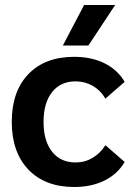

<svg xmlns="http://www.w3.org/2000/svg" viewBox="-20 -737 532 767"><path d="M27 0ZM27 -250Q27 -372 93.5 -441Q160 -510 276 -510Q346 -510 398 -484Q450 -458 478 -410L401 -343Q382 -376 350.5 -394Q319 -412 282 -412Q222 -412 188 -369Q154 -326 154 -250Q154 -174 188 -131Q222 -88 282 -88Q319 -88 350 -106.5Q381 -125 401 -157L478 -90Q450 -42 398 -16Q346 10 276 10Q160 10 93.5 -59.5Q27 -129 27 -250ZM316 -717H440L333 -555H231Z"/></svg>

Font: Sarabun
Style: Bold
Weight: 700
Designer: Suppakit Chalermlarp | Katatrad Co.,Ltd.
Foundry: Cadson Demak Co.,Ltd.
Version: Version 1.000; ttfautohint (v1.6)